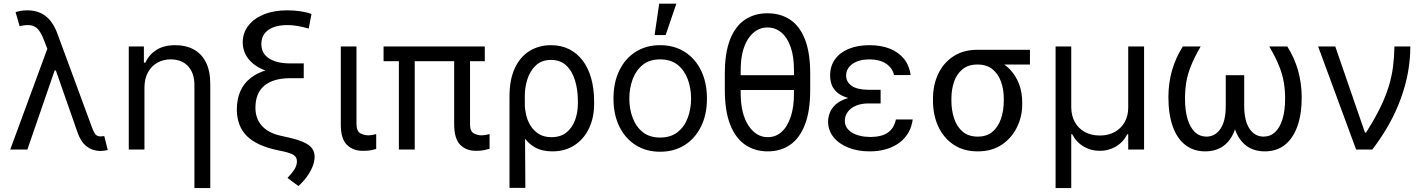

<svg xmlns="http://www.w3.org/2000/svg" viewBox="-20 -792 7547 1017"><path d="M511.7 7.8Q470.2 7.3 439 -16.6Q407.7 -40.5 390.6 -90.8L259.8 -464.8L234.4 -524.4L212.9 -579.1Q198.7 -617.2 182.1 -636Q165.5 -654.8 142.1 -658.2Q118.7 -661.6 84 -653.3L62.5 -727.5Q68.8 -730 85.7 -733.6Q102.5 -737.3 124 -737.3Q182.1 -737.3 221.7 -706.8Q261.2 -676.3 284.2 -613.3L469.7 -110.4Q475.1 -96.7 483.4 -83.3Q491.7 -69.8 512.7 -69.3Q524.4 -70.3 532.2 -71.3L550.8 2.9Q540.5 4.9 530.8 6.3Q521 7.8 511.7 7.8ZM34.2 0 247.1 -578.1 281.2 -418.9H269.5L125 0Z M745.1 -328.1V0H662.1V-545.9H742.2V-460H750Q769 -502 808.1 -527.3Q847.2 -552.7 909.2 -552.7Q964.4 -552.7 1005.9 -530.3Q1047.4 -507.8 1070.6 -462.2Q1093.8 -416.5 1093.8 -346.7V204.1H1009.8V-340.8Q1009.8 -404.8 976.6 -440.9Q943.4 -477.1 884.8 -477.5Q845.2 -477.5 813.7 -460Q782.2 -442.4 763.9 -409.2Q745.6 -376 745.1 -328.1Z M1629.9 -717.8 1615.2 -640.6Q1551.3 -659.2 1502.9 -659.2Q1459.5 -659.2 1428.2 -647.5Q1397 -635.7 1380.6 -613.3Q1364.3 -590.8 1364.3 -558.6Q1364.3 -509.3 1404.8 -482.7Q1445.3 -456.1 1518.6 -456.1H1588.9V-397.5H1515.6Q1440.9 -397.9 1384.8 -418.9Q1328.6 -439.9 1297.4 -478.3Q1266.1 -516.6 1265.6 -568.4Q1266.1 -618.7 1295.9 -656.7Q1325.7 -694.8 1378.7 -716.1Q1431.6 -737.3 1501 -737.3Q1538.1 -737.3 1572.5 -732.2Q1606.9 -727.1 1629.9 -717.8ZM1515.6 -436.5H1588.9V-377.9H1518.6Q1428.2 -377.9 1380.6 -338.6Q1333 -299.3 1333 -220.7Q1333 -164.6 1366.2 -126.7Q1399.4 -88.9 1461.9 -74.2L1517.6 -61.5Q1587.9 -44.9 1617.4 -21.7Q1647 1.5 1646.5 40Q1646 64.5 1635.3 91.1Q1624.5 117.7 1605.5 144Q1586.4 170.4 1560.5 193.4L1502.9 150.4Q1536.1 114.7 1544.7 95.7Q1553.2 76.7 1552.7 63.5Q1553.2 42 1536.9 30.3Q1520.5 18.6 1479.5 9.8L1452.1 3.9Q1340.3 -19 1287.6 -71.5Q1234.9 -124 1234.4 -211.9Q1234.9 -321.8 1307.6 -378.9Q1380.4 -436 1515.6 -436.5Z M1785.2 -545.9H1868.2V-134.8Q1868.7 -96.7 1888.7 -85.9Q1908.7 -75.2 1930.7 -75.2Q1941.9 -75.2 1954.6 -77.6Q1967.3 -80.1 1972.7 -82V-2.9Q1961.9 0.5 1944.6 3.9Q1927.2 7.3 1901.4 6.8Q1851.1 7.3 1817.9 -24.4Q1784.7 -56.2 1785.2 -134.8Z M2547.9 -545.9V-467.8H2011.7V-545.9ZM2176.8 -545.9V0H2092.8V-545.9ZM2385.7 -545.9H2469.7V-134.8Q2469.2 -96.7 2489.3 -85.9Q2509.3 -75.2 2530.3 -75.2Q2542.5 -75.2 2554.7 -77.6Q2566.9 -80.1 2573.2 -82V-3.9Q2562.5 -1 2544.4 3.2Q2526.4 7.3 2501 6.8Q2450.7 7.3 2418.2 -24.4Q2385.7 -56.2 2385.7 -134.8Z M2678.7 203.1V-280.3Q2678.7 -371.6 2707.5 -432.1Q2736.3 -492.7 2786.1 -522.7Q2835.9 -552.7 2898.4 -552.7Q2952.1 -552.7 2994.6 -531.5Q3037.1 -510.3 3066.7 -470.9Q3096.2 -431.6 3111.6 -376.7Q3127 -321.8 3127 -253.9V-244.1Q3127.4 -170.4 3100.3 -113Q3073.2 -55.7 3023.4 -22.9Q2973.6 9.8 2905.3 9.8Q2850.1 9.8 2812.3 -12.2Q2774.4 -34.2 2748.8 -74.7Q2723.1 -115.2 2704.1 -170.9L2759.8 -240.2Q2759.8 -214.8 2766.6 -184.6Q2773.4 -154.3 2789.8 -127.2Q2806.2 -100.1 2833.5 -82.8Q2860.8 -65.4 2901.4 -65.4Q2949.2 -65.4 2980 -90.1Q3010.7 -114.7 3025.9 -155.5Q3041 -196.3 3041 -244.1V-253.9Q3041 -316.9 3025.6 -366.7Q3010.3 -416.5 2979 -445.6Q2947.8 -474.6 2898.4 -474.6Q2849.1 -474.6 2818.4 -445.6Q2787.6 -416.5 2773.4 -372.1Q2759.3 -327.6 2759.8 -281.2L2762.7 203.1Z M3476.6 11.7Q3402.8 11.7 3347.2 -23.4Q3291.5 -58.6 3260.5 -122.1Q3229.5 -185.5 3229.5 -269.5Q3229.5 -355 3260.5 -418.7Q3291.5 -482.4 3347.2 -517.6Q3402.8 -552.7 3476.6 -552.7Q3550.8 -552.7 3606.4 -517.6Q3662.1 -482.4 3693.4 -418.7Q3724.6 -355 3724.6 -269.5Q3724.6 -185.5 3693.4 -122.1Q3662.1 -58.6 3606.4 -23.4Q3550.8 11.7 3476.6 11.7ZM3476.6 -63.5Q3533.2 -63.5 3569.3 -92.3Q3605.5 -121.1 3623 -168.2Q3640.6 -215.3 3640.6 -269.5Q3640.6 -324.7 3623 -372.1Q3605.5 -419.4 3569.3 -448.5Q3533.2 -477.5 3476.6 -477.5Q3420.4 -477.5 3384.5 -448.5Q3348.6 -419.4 3331.1 -372.1Q3313.5 -324.7 3313.5 -269.5Q3313.5 -215.3 3331.1 -168.2Q3348.6 -121.1 3384.5 -92.3Q3420.4 -63.5 3476.6 -63.5ZM3447.3 -606.4 3471.7 -772.5H3562.5L3505.9 -606.4Z M4219.7 -393.6V-315.4H3873V-393.6ZM4271.5 -402.3V-315.4Q4271.5 -204.1 4243.7 -132.1Q4215.8 -60.1 4165.5 -25.1Q4115.2 9.8 4046.9 9.8Q3978.5 9.8 3927.2 -25.1Q3876 -60.1 3847.7 -132.1Q3819.3 -204.1 3819.3 -315.4V-402.3Q3819.3 -513.2 3847.4 -583.7Q3875.5 -654.3 3926.3 -688Q3977.1 -721.7 4044.9 -721.7Q4114.3 -721.7 4165 -688Q4215.8 -654.3 4243.7 -583.7Q4271.5 -513.2 4271.5 -402.3ZM4185.5 -299.8V-418Q4186 -491.2 4168.2 -542.2Q4150.4 -593.3 4118.7 -619.9Q4086.9 -646.5 4044.9 -646.5Q3983.4 -646.5 3943.4 -586.9Q3903.3 -527.3 3903.3 -418V-299.8Q3903.3 -189.9 3944.1 -127.7Q3984.9 -65.4 4046.9 -65.4Q4088.9 -65.4 4120.1 -93.5Q4151.4 -121.6 4168.7 -174.1Q4186 -226.6 4185.5 -299.8Z M4571.3 -284.2H4644.5V-244.1H4580.1Q4541.5 -244.1 4513.4 -231.9Q4485.4 -219.7 4470.2 -199Q4455.1 -178.2 4455.1 -152.3Q4454.6 -113.8 4491.9 -90.3Q4529.3 -66.9 4590.8 -66.4Q4650.4 -66.9 4682.9 -89.6Q4715.3 -112.3 4725.6 -159.2H4814.5Q4809.6 -120.6 4791.7 -89.6Q4773.9 -58.6 4744.4 -36.4Q4714.8 -14.2 4675 -2.2Q4635.3 9.8 4586.9 9.8Q4523.4 9.8 4473.6 -10Q4423.8 -29.8 4395.3 -65.2Q4366.7 -100.6 4366.2 -147.5Q4366.2 -169.4 4374.8 -193.1Q4383.3 -216.8 4405.3 -237.5Q4427.2 -258.3 4467.5 -271.2Q4507.8 -284.2 4571.3 -284.2ZM4644.5 -261.7H4571.3Q4508.8 -261.7 4470.2 -273.7Q4431.6 -285.6 4411.4 -304.9Q4391.1 -324.2 4384 -347.2Q4377 -370.1 4377 -391.6Q4377 -442.4 4403.1 -478.3Q4429.2 -514.2 4476.1 -533.4Q4522.9 -552.7 4585 -552.7Q4647.5 -552.7 4694.1 -533.9Q4740.7 -515.1 4768.8 -479.7Q4796.9 -444.3 4803.7 -394.5H4715.8Q4707 -432.1 4673.6 -454.6Q4640.1 -477.1 4585 -477.5Q4528.8 -477.1 4495.4 -453.4Q4461.9 -429.7 4461.9 -391.6Q4461.9 -357.9 4491.2 -337.4Q4520.5 -316.9 4580.1 -316.4H4644.5Z M4921.9 -258.8V-269.5Q4921.9 -342.8 4950 -401.4Q4978 -460 5030.8 -494.1Q5083.5 -528.3 5157.2 -528.3Q5172.9 -526.9 5186 -517.6Q5199.2 -508.3 5215.1 -496.3Q5231 -484.4 5254.9 -474.6Q5298.3 -457 5329.6 -424.3Q5360.8 -391.6 5377.7 -347.2Q5394.5 -302.7 5394.5 -249V-238.3Q5394.5 -174.8 5366.7 -117.9Q5338.9 -61 5286.4 -25.6Q5233.9 9.8 5159.2 9.8Q5084.5 9.8 5031.2 -25.6Q4978 -61 4950 -121.8Q4921.9 -182.6 4921.9 -258.8ZM5019.5 -269.5V-258.8Q5019.5 -207.5 5033.9 -164.3Q5048.3 -121.1 5079.1 -94.7Q5109.9 -68.4 5159.2 -68.4Q5207.5 -68.4 5237.8 -94.7Q5268.1 -121.1 5282.5 -164.3Q5296.9 -207.5 5296.9 -258.8V-269.5Q5296.9 -318.4 5282.2 -359.4Q5267.6 -400.4 5237.1 -425.3Q5206.5 -450.2 5157.2 -450.2Q5108.9 -450.2 5078.4 -425.3Q5047.9 -400.4 5033.7 -359.4Q5019.5 -318.4 5019.5 -269.5ZM5435.5 -528.3V-450.2H5157.2V-528.3Z M5571.3 204.1V-545.9H5654.3V-222.7Q5654.8 -178.7 5673.6 -145Q5692.4 -111.3 5726.3 -92.8Q5760.3 -74.2 5805.7 -74.2Q5851.1 -74.2 5884.8 -93Q5918.5 -111.8 5937.3 -145.3Q5956.1 -178.7 5956.1 -222.7V-545.9H6040V0H5956.1V-81.1H5951.2Q5929.2 -38.1 5889.9 -15.4Q5850.6 7.3 5805.7 6.8Q5759.8 7.3 5720.7 -15.4Q5681.6 -38.1 5659.2 -81.1H5654.3V204.1Z M6245.1 -545.9H6339.8Q6305.7 -486.8 6287.6 -440.9Q6269.5 -395 6263.2 -354.2Q6256.8 -313.5 6256.8 -269.5Q6256.8 -206.1 6270.5 -160.9Q6284.2 -115.7 6309.6 -92Q6335 -68.4 6370.1 -68.4Q6416.5 -68.4 6444.6 -109.6Q6472.7 -150.9 6472.7 -230.5V-393.6H6539.1V-230.5Q6539.6 -153.3 6519 -99.6Q6498.5 -45.9 6459.2 -18.1Q6419.9 9.8 6363.3 9.8Q6302.2 9.8 6258.5 -24.2Q6214.8 -58.1 6191.9 -122.3Q6168.9 -186.5 6168.9 -277.3Q6168.9 -351.1 6187.7 -417.7Q6206.5 -484.4 6245.1 -545.9ZM6703.1 -545.9H6798.8Q6837.4 -484.4 6856 -417.7Q6874.5 -351.1 6875 -277.3Q6875 -186.5 6851.8 -122.3Q6828.6 -58.1 6785.2 -24.2Q6741.7 9.8 6679.7 9.8Q6623.5 9.8 6584.2 -18.1Q6544.9 -45.9 6524.4 -99.6Q6503.9 -153.3 6503.9 -230.5V-393.6H6570.3V-230.5Q6570.8 -150.9 6598.9 -109.6Q6627 -68.4 6672.9 -68.4Q6708.5 -68.4 6733.9 -92Q6759.3 -115.7 6773.2 -160.9Q6787.1 -206.1 6787.1 -269.5Q6787.1 -313.5 6780.5 -354.2Q6773.9 -395 6755.9 -440.9Q6737.8 -486.8 6703.1 -545.9Z M7163.1 0 6961.9 -545.9H7052.7L7210 -89.8H7215.8Q7261.7 -162.1 7290.8 -221.7Q7319.8 -281.2 7335.9 -334.2Q7352.1 -387.2 7358.6 -438.7Q7365.2 -490.2 7366.2 -545.9H7450.2Q7450.7 -409.2 7400.1 -270.3Q7349.6 -131.3 7249 0Z"/></svg>

Font: Inter
Style: Regular
Weight: 400
Designer: Rasmus Andersson
Foundry: rsms
Version: Version 4.000;git-8c9346024